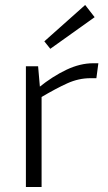

<svg xmlns="http://www.w3.org/2000/svg" viewBox="-20 -751 435 771"><path d="M133 -485 141 -393 147 -378V0H84V-485ZM375 -497 367 -437H343Q296 -437 250.5 -416.5Q205 -396 141 -358L136 -400Q192 -445 247 -471Q302 -497 354 -497ZM322 -731 360 -682 182 -555 158 -585Z"/></svg>

Font: Exo 2 Light
Style: Regular
Weight: 300
Designer: Natanael Gama
Foundry: Natanael Gama
Version: Version 2.010